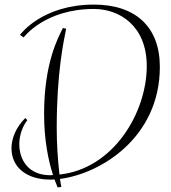

<svg xmlns="http://www.w3.org/2000/svg" viewBox="-20 -734 746 836"><path d="M199 48C205 48 211 48 217 47C222 60 227 72 231 82L247 80C245 68 243 57 241 45C417 23 676 -134 676 -443C676 -618 569 -714 389 -714C164 -714 70 -586 67 -582L83 -571C83 -571 174 -695 389 -695C499 -695 619 -623 619 -446C619 -245 475 1 239 26C231 -43 227 -112 227 -178C227 -417 257 -553 268 -609L254 -612C232 -569 172 -457 172 -239C172 -122 191 -33 211 28C207 28 203 29 199 29C102 29 64 -40 64 -106C64 -147 79 -185 99 -211L90 -220C51 -181 30 -133 30 -89C30 -3 99 48 199 48Z"/></svg>

Font: Clicker Script
Style: Regular
Weight: 400
Designer: Astigmatic (AOETI)
Foundry: Astigmatic (AOETI)
Version: Version 1.000